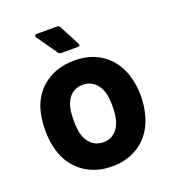

<svg xmlns="http://www.w3.org/2000/svg" viewBox="-130 -798 809 904"><g transform="rotate(-20 274.5 -346.0)"><path d="M53 -156Q39 -203 39 -258Q39 -317 53 -364Q76 -438 136 -480Q196 -522 280 -522Q362 -522 420 -480.5Q478 -439 502 -365Q518 -315 518 -260Q518 -206 504 -159Q482 -81 422.5 -36.5Q363 8 279 8Q195 8 135 -36Q75 -80 53 -156ZM368 -188Q376 -220 376 -258Q376 -300 368 -329Q357 -363 334 -382Q311 -401 278 -401Q244 -401 221.5 -382Q199 -363 189 -329Q181 -305 181 -258Q181 -213 188 -188Q198 -153 221.5 -133Q245 -113 279 -113Q312 -113 335 -133Q358 -153 368 -188ZM328 -584Q328 -576 318 -576H234Q225 -576 220 -584L149 -685Q147 -688 147 -692Q147 -700 157 -700H258Q268 -700 273 -691L326 -590Q328 -586 328 -584Z"/></g></svg>

Font: UMi
Style: Bold
Weight: 700
Designer: Peter Middis
Foundry: We Are UMi
Version: Version 1.0